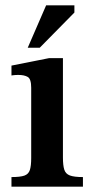

<svg xmlns="http://www.w3.org/2000/svg" viewBox="-20 -700 351 720"><path d="M291 -36V0H23V-36Q56 -36 71.5 -41.5Q87 -47 92 -62.5Q97 -78 97 -107V-371Q97 -404 84 -411.5Q71 -419 49 -419Q38 -419 30.5 -418Q23 -417 23 -417V-454L164 -482H216V-109Q216 -80 221 -64Q226 -48 242 -42Q258 -36 291 -36ZM129 -521H84L153 -680H259V-653Z"/></svg>

Font: STIX Two Text SemiBold
Style: Regular
Weight: 600
Designer: Ross Mills, John Hudson & Paul Hanslow, Tiro Typeworks Ltd; with prior portions MicroPress Inc., and Coen Hoffman.
Foundry: Tiro Typeworks Ltd
Version: Version 2.13 b171